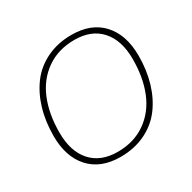

<svg xmlns="http://www.w3.org/2000/svg" viewBox="-125 -652 790 789"><g transform="rotate(-30 270.0 -258.0)"><path d="M232.9 -14.2Q309.6 -14.2 365.2 -53Q420.9 -91.8 448.5 -158.9Q476.1 -226.1 476.1 -314Q476.1 -402.8 431.9 -452.4Q387.7 -502 307.1 -502Q230.5 -502 174.8 -463.1Q119.1 -424.3 91.6 -357.2Q64 -290 64 -202.1Q64 -113.3 108.2 -63.7Q152.3 -14.2 232.9 -14.2ZM232.9 9.8Q139.2 9.8 87.6 -46.9Q36.1 -103.5 36.1 -202.1Q36.1 -270.5 53.5 -328.9Q70.8 -387.2 104 -431.4Q137.2 -475.6 189.5 -500.7Q241.7 -525.9 307.1 -525.9Q400.9 -525.9 452.4 -469.2Q503.9 -412.6 503.9 -314Q503.9 -245.6 486.6 -187.3Q469.2 -128.9 436 -84.7Q402.8 -40.5 350.6 -15.4Q298.3 9.8 232.9 9.8Z"/></g></svg>

Font: Creato Display Thin
Style: Italic
Weight: 265
Italic angle: -10°
Version: Version 1.000